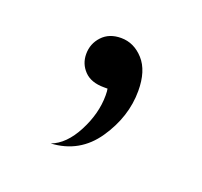

<svg xmlns="http://www.w3.org/2000/svg" viewBox="-56 -154 368 349"><g transform="rotate(20 128.0 21.0)"><path d="M71 133Q98 123 116.5 87.5Q135 52 135 17Q135 8 134 4H127Q102 4 89 -9.5Q76 -23 76 -42Q76 -62 89.5 -76.5Q103 -91 126 -91Q151 -91 169.5 -70.5Q188 -50 188 -11Q188 39 157 84.5Q126 130 71 133Z"/></g></svg>

Font: Bellefair
Style: Regular
Weight: 400
Designer: Nick Shinn, Liron Lavi Turkenic
Foundry: Shinntype
Version: Version 1.003;PS 001.003;hotconv 1.0.88;makeotf.lib2.5.64775